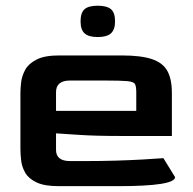

<svg xmlns="http://www.w3.org/2000/svg" viewBox="-20 -638 660 658"><path d="M182 0Q132 0 105 -13Q78 -26 66.5 -46Q55 -66 52.5 -88Q50 -110 50 -128V-320Q50 -335 52.5 -356.5Q55 -378 66.5 -399Q78 -420 105.5 -434Q133 -448 182 -448H397Q463 -448 500.5 -435.5Q538 -423 553.5 -395Q569 -367 569 -320V-172H394Q304 -172 247.5 -176Q191 -180 172 -181V-126Q171 -86 220 -86H271Q325 -86 376.5 -87.5Q428 -89 471 -91.5Q514 -94 540 -96L580 -31Q580 0 383 0ZM172 -258H447V-322Q447 -342 442.5 -350Q438 -358 416 -360Q394 -362 341 -362H220Q172 -362 172 -322ZM314.8 -511Q284.2 -511 270.2 -523.4Q256.1 -535.8 256.1 -564.7Q256.1 -594.5 269.8 -606.5Q283.4 -618.4 314.8 -618.4Q346.2 -618.4 360.3 -606.5Q374.3 -594.5 374.3 -564.7Q374.3 -536.6 360.3 -523.8Q346.2 -511 314.8 -511Z"/></svg>

Font: Goldman
Style: Regular
Weight: 400
Designer: Jaikishan Patel
Version: Version 1.000; ttfautohint (v1.8.3)